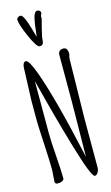

<svg xmlns="http://www.w3.org/2000/svg" viewBox="-155 -1095 670 1162"><g transform="rotate(-15 180.0 -514.0)"><path d="M32.7 0ZM228.5 -1020.5 221.2 -1005.4V-987.3L207 -932.6Q192.9 -877.9 192.9 -861.3Q192.9 -829.1 167.5 -829.1Q147.9 -829.1 112.5 -910.2Q77.1 -991.2 77.1 -1019Q77.1 -1026.9 84.5 -1032.5Q91.8 -1038.1 101.1 -1038.1Q122.1 -1038.1 150.4 -935.1L163.6 -889.2Q165.5 -899.9 168 -922.9Q170.4 -945.8 172.9 -963.9Q175.8 -981.9 179.7 -1001Q188.5 -1041.5 207.5 -1041.5Q216.3 -1041.5 222.4 -1035.9Q228.5 -1030.3 228.5 -1020.5ZM32.7 -523.9 39.6 -707.5V-713.9Q39.6 -763.7 61.5 -763.7Q81.5 -763.7 115.2 -670.9Q176.8 -502.4 262.7 -114.7L263.7 -109.9L267.6 -458.5V-754.4Q273.4 -779.3 300.3 -779.3Q327.1 -779.3 327.1 -740.2V-734.4Q321.3 -722.2 321.3 -705.1L314.9 -335.4V-29.8Q314.9 -14.6 306.6 0Q298.3 14.6 286.1 14.6Q265.1 14.6 204.1 -191.2Q143.1 -397 83.5 -633.8V-305.7Q83.5 -257.8 90.6 -163.1Q97.7 -68.4 97.7 -20.5Q97.7 -11.2 86.4 -5.1Q75.2 1 57.9 1Q40.5 1 40.5 -14.6L45.4 -86.4Q45.4 -138.2 39.1 -254.4Q32.7 -370.6 32.7 -396.5Z"/></g></svg>

Font: Amatic
Style: Bold
Weight: 700
Width: 3
Version: Version 2.000; ttfautohint (v0.92-dirty) -l 8 -r 50 -G 50 -x